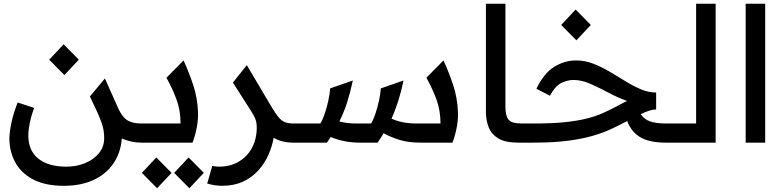

<svg xmlns="http://www.w3.org/2000/svg" viewBox="-20 -760 4177 1023"><path d="M321 230Q220 230 155.5 195.5Q91 161 60.5 103.5Q30 46 30 -23Q30 -52 40 -102Q50 -152 74 -214L162 -185Q146 -142 138.5 -104.5Q131 -67 131 -38Q131 43 184.5 85.5Q238 128 334 128Q387 128 432.5 109.5Q478 91 506.5 57Q535 23 535 -23Q535 -57 527.5 -85.5Q520 -114 500 -159L459 -246L539 -342L609 -185Q629 -139 656.5 -120.5Q684 -102 733 -102H743V0H733Q705 0 678.5 -6Q652 -12 629 -22Q623 55 583.5 112Q544 169 477 199.5Q410 230 321 230ZM323 -360 242 -442 319 -524 400 -442Z M743 -102H942Q942 -170 921.5 -227Q901 -284 867 -346L958 -438Q987 -375 1009.5 -307Q1032 -239 1035 -163.5Q1038 -88 1006 0H743Q713 0 713 -53Q713 -102 743 -102ZM817 243 736 161 813 79 894 161ZM989 243 908 161 985 79 1066 161Z M1163 230Q1126 230 1084 218L1111 124Q1120 126 1129.5 127Q1139 128 1147 128Q1207 128 1252.5 101Q1298 74 1323 27Q1348 -20 1348 -81Q1348 -108 1340 -127.5Q1332 -147 1318 -168L1221 -320L1295 -413L1430 -185Q1449 -154 1464 -135.5Q1479 -117 1497.5 -109.5Q1516 -102 1544 -102H1554V0H1544Q1481 0 1438 -26Q1430 21 1409.5 66.5Q1389 112 1355.5 149Q1322 186 1274 208Q1226 230 1163 230Z M1554 -102H1687Q1699 -121 1710 -153.5Q1721 -186 1729 -222Q1737 -258 1739 -289L1860 -331Q1846 -266 1829 -213Q1812 -160 1788 -113Q1829 -102 1877 -102H1957Q1969 -121 1980 -153.5Q1991 -186 1999 -222Q2007 -258 2009 -289L2130 -331Q2106 -215 2066 -128Q2122 -102 2199 -102H2327Q2327 -170 2306.5 -227Q2286 -284 2252 -346L2343 -438Q2372 -375 2394.5 -307Q2417 -239 2420 -163.5Q2423 -88 2391 0H2222Q2155 0 2107.5 -15Q2060 -30 2024 -50Q2010 -26 1992 0H1900Q1850 0 1811.5 -8.5Q1773 -17 1742 -30Q1733 -16 1722 0H1554Q1524 0 1524 -53Q1524 -102 1554 -102Z M2741 0Q2672 0 2635 -22.5Q2598 -45 2583.5 -82.5Q2569 -120 2569 -164V-740H2673V-190Q2673 -144 2689 -123Q2705 -102 2761 -102H2799V0Z M2799 -102H2828Q2922 -102 2989 -109Q3056 -116 3104.5 -128Q3153 -140 3190 -156.5Q3227 -173 3261 -191Q3276 -199 3291 -207Q3306 -215 3321 -222Q3271 -240 3221.5 -266.5Q3172 -293 3125.5 -313.5Q3079 -334 3035 -334Q3005 -334 2972 -318.5Q2939 -303 2910 -250L2838 -287Q2878 -370 2933 -404Q2988 -438 3049 -438Q3097 -438 3141.5 -420.5Q3186 -403 3228.5 -378Q3271 -353 3312 -327.5Q3353 -302 3394 -284.5Q3435 -267 3476 -267V-177Q3460 -177 3439.5 -170.5Q3419 -164 3394 -152Q3411 -125 3443 -113.5Q3475 -102 3531 -102H3564V0H3528Q3442 0 3393 -28Q3344 -56 3322 -115Q3316 -112 3308 -108Q3274 -90 3233 -71Q3192 -52 3137 -36Q3082 -20 3005 -10Q2928 0 2822 0H2799Q2769 0 2769 -53Q2769 -102 2799 -102ZM3051 -545 2970 -627 3047 -709 3128 -627Z M3564 -102H3689V-740H3793V0H3564Q3534 0 3534 -53Q3534 -102 3564 -102Z M3953 -740H4057V0H3953Z"/></svg>

Font: Readex Pro
Style: Regular
Weight: 400
Designer: Bonnie Shaver-Troup, Thomas Jockin
Foundry: Lexend
Version: Version 1.204; ttfautohint (v1.8.4.7-5d5b)